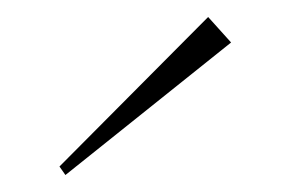

<svg xmlns="http://www.w3.org/2000/svg" viewBox="-20 -962 342 226"><path d="M252 -912 225 -942 50 -766 57 -756Z"/></svg>

Font: Sprat Condensed Light
Style: Regular
Weight: 300
Width: 3
Designer: Ethan Nakache
Foundry: Collletttivo
Version: Version 2.000;Glyphs 3.2 (3217)